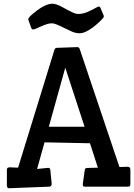

<svg xmlns="http://www.w3.org/2000/svg" viewBox="-20 -1002 713 1021"><path d="M27.3 -1Q16.6 -2 16.6 -16.6V-98.1Q16.6 -106 19.8 -108.9Q22.9 -111.8 31.2 -112.3L76.2 -110.4L269.5 -737.3Q272.5 -746.6 281.2 -747.6L392.1 -751.5Q400.9 -751 404.3 -740.2L615.2 -113.8L659.7 -115.2Q673.3 -114.3 673.3 -99.6V-22.5Q673.3 -14.2 669.9 -11.7Q666.5 -9.3 658.2 -9.3H432.1Q423.3 -9.3 421.9 -13.2Q420.4 -17.1 420.4 -23.9L430.2 -95.2Q431.2 -103.5 434.1 -106.2Q437 -108.9 444.8 -108.9L500.5 -110.4L458.5 -240.2L216.8 -245.1L177.2 -103.5L236.3 -109.4Q242.2 -109.4 244.4 -106.9Q246.6 -104.5 247.6 -98.1L254.9 -23.9Q253.9 -15.6 250.7 -12.7Q247.6 -9.8 240.2 -9.3ZM239.7 -328.1H429.7L327.1 -642.1ZM129.9 -899.4Q129.9 -907.7 154.5 -928.5Q179.2 -949.2 195.8 -959.5Q232.9 -982.4 258.3 -982.4Q278.8 -982.4 311.8 -964.1Q344.7 -945.8 363.8 -936.8Q382.8 -927.7 396.2 -927.7Q409.7 -927.7 421.6 -930.7Q433.6 -933.6 444.8 -938.2Q456.1 -942.9 466.3 -948.2L484.9 -958Q501 -967.3 506.3 -967.3Q511.7 -967.3 515.1 -958L531.2 -919.9Q532.2 -917.5 532.2 -914.1Q532.2 -907.7 509 -886Q485.8 -864.3 468.8 -852.5Q429.7 -825.2 406 -825.2Q382.3 -825.2 363 -833.7Q343.8 -842.3 324.2 -852.1Q272.5 -877.9 258.8 -877.9Q245.1 -877.9 235.6 -875.5Q226.1 -873 216.1 -869.1Q206.1 -865.2 196.3 -860.8L177.7 -852.5Q162.1 -845.2 156.7 -845.2Q148.9 -845.2 145.5 -855Z"/></svg>

Font: Wellfleet
Style: Regular
Weight: 400
Designer: Riccardo De Franceschi
Foundry: Riccardo De Franceschi
Version: Version 1.002